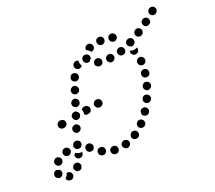

<svg xmlns="http://www.w3.org/2000/svg" viewBox="-113 -789 1150 1029"><g transform="rotate(-30 461.5 -275.0)"><path d="M430 18Q434 16 437 12Q440 9 441 4Q442 0 442 -4Q441 -14 433 -19Q426 -25 417 -24H416Q412 -23 408 -21Q404 -19 401 -15Q398 -12 397 -8Q396 -3 396 1Q398 10 405 16Q412 22 421 21H422Q427 20 430 18ZM69 -26Q68 -26 67 -26Q67 -25 66 -24Q62 -16 55 -9Q51 -6 47 -4Q47 0 48 4Q50 8 52 11Q55 14 59 16Q63 18 68 19Q73 19 77 18Q81 16 85 13Q88 10 90 6Q92 2 92 -2Q93 -11 87 -18Q81 -25 72 -26H71Q70 -26 69 -26ZM363 15Q371 10 373 1Q374 -4 373 -8Q372 -13 370 -16Q368 -20 364 -23Q360 -25 356 -26H355Q346 -28 338 -23Q330 -18 328 -9Q327 -5 328 -1Q329 4 331 8Q334 11 337 14Q341 17 345 18H346Q355 20 363 15ZM506 -12Q510 -21 506 -29Q502 -38 494 -41Q485 -45 476 -41V-40Q472 -39 469 -35Q465 -32 464 -28Q462 -24 462 -19Q462 -15 464 -11Q468 -2 477 1Q485 4 494 1L495 0Q503 -3 506 -12ZM112 -35Q114 -39 118 -42Q125 -49 134 -48Q144 -48 150 -41Q153 -37 154 -33Q156 -29 156 -24Q155 -20 153 -16Q151 -12 148 -9V-8Q141 -2 131 -3Q122 -3 116 -10Q115 -11 115 -11Q115 -12 114 -12Q114 -15 113 -17Q112 -21 110 -24Q110 -25 110 -25Q110 -26 110 -26Q110 -31 112 -35ZM283 -11Q288 -10 292 -10Q296 -11 300 -13Q304 -16 307 -19Q312 -27 311 -36Q310 -45 302 -51Q298 -54 294 -55Q290 -56 285 -55Q281 -55 277 -53Q273 -50 270 -47Q265 -39 266 -30Q267 -21 275 -15Q279 -12 283 -11ZM47 -51Q46 -56 43 -59Q43 -59 43 -59Q43 -59 43 -59Q38 -61 33 -64Q32 -65 30 -66Q29 -67 29 -67Q28 -67 27 -67Q18 -68 11 -61Q4 -55 3 -46V-45Q2 -36 9 -29Q15 -22 24 -21Q33 -21 40 -27Q47 -33 48 -42V-43Q48 -47 47 -51ZM564 -44Q566 -48 567 -52Q567 -57 566 -61Q565 -65 562 -69Q557 -76 547 -78Q538 -79 531 -73H530Q527 -70 524 -66Q522 -62 522 -58Q521 -54 522 -49Q523 -45 526 -41Q532 -34 541 -33Q550 -31 557 -37H558Q562 -40 564 -44ZM192 -72V-71Q190 -67 187 -64Q183 -61 179 -60Q175 -58 171 -59Q166 -59 162 -61Q158 -63 155 -66Q152 -70 151 -74Q150 -77 149 -81Q149 -84 150 -88Q156 -91 160 -97Q165 -91 172 -88Q179 -84 187 -83Q191 -83 195 -83Q195 -80 194 -77Q194 -74 192 -72ZM238 -60Q248 -59 255 -64Q262 -70 264 -79Q265 -89 259 -96Q253 -104 244 -105Q235 -106 227 -101Q224 -98 221 -94Q219 -90 219 -86Q218 -81 219 -77Q220 -73 223 -69L224 -68Q229 -61 238 -60ZM81 -97Q83 -107 78 -114Q75 -118 72 -120Q68 -123 63 -124Q59 -125 55 -124Q50 -123 47 -120H46Q42 -117 40 -114Q37 -110 36 -106Q36 -101 37 -97Q37 -92 40 -89Q45 -81 54 -79Q63 -77 71 -83H72Q79 -88 81 -97ZM612 -87Q615 -90 616 -94Q618 -98 617 -103Q617 -107 615 -111Q614 -115 610 -118Q603 -125 594 -124Q585 -124 578 -117Q572 -110 572 -100Q572 -91 579 -85Q583 -82 587 -80Q591 -79 596 -79Q600 -79 604 -81Q608 -83 611 -86ZM135 -105Q139 -107 142 -111Q145 -114 146 -119Q147 -123 146 -127Q144 -137 137 -142Q129 -148 120 -146Q110 -145 105 -137Q99 -129 101 -120Q102 -111 110 -106Q117 -100 127 -102Q132 -102 135 -105ZM190 -106Q185 -106 181 -108Q177 -110 174 -114Q172 -117 170 -121Q169 -126 169 -130Q170 -139 177 -145Q184 -151 194 -151Q194 -151 195 -150Q204 -149 210 -142Q216 -135 215 -126Q214 -123 214 -121Q213 -119 212 -117Q208 -114 205 -109Q201 -107 198 -106Q194 -105 190 -106Q190 -106 190 -106ZM660 -151Q661 -156 660 -160Q659 -164 656 -168Q654 -172 650 -174Q643 -180 633 -178Q624 -176 619 -168Q616 -164 615 -160Q614 -155 615 -151Q616 -147 618 -143Q621 -139 625 -137Q632 -131 641 -133Q651 -135 656 -143Q659 -147 660 -151ZM210 -199Q212 -190 221 -185Q229 -181 238 -184Q247 -187 251 -195Q256 -204 253 -213Q250 -221 242 -226Q234 -230 225 -227Q216 -225 211 -216Q207 -208 210 -199ZM694 -222Q691 -231 682 -235Q678 -237 674 -238Q670 -238 665 -236Q661 -235 658 -232Q654 -229 652 -225Q648 -216 651 -207Q654 -199 662 -194Q666 -192 671 -192Q675 -192 679 -193Q683 -195 687 -198Q690 -200 692 -204L693 -205Q697 -213 694 -222ZM324 -287H327Q336 -287 343 -280Q350 -274 350 -264Q350 -255 343 -248Q337 -242 327 -242H324Q318 -242 313 -244Q309 -247 305 -251Q307 -256 308 -262Q309 -271 307 -279Q310 -283 314 -285Q319 -287 324 -287ZM193 -248Q200 -255 200 -264Q200 -269 199 -273Q197 -277 194 -280Q191 -283 186 -285Q182 -287 178 -287H174Q165 -287 158 -280Q152 -274 152 -265Q151 -260 153 -256Q155 -252 158 -249Q161 -245 165 -244Q169 -242 174 -242H178Q187 -242 193 -248ZM417 -249Q424 -255 423 -265Q423 -274 417 -280Q410 -287 401 -287H398Q389 -287 382 -280Q376 -274 376 -264Q376 -260 378 -256Q379 -252 383 -248Q386 -245 390 -244Q394 -242 398 -242H401Q410 -242 417 -249ZM241 -268Q240 -264 242 -260Q243 -255 246 -252Q249 -248 253 -246Q257 -244 261 -244Q265 -243 270 -245Q274 -246 277 -249Q281 -252 283 -256Q288 -265 285 -273Q282 -282 274 -287Q266 -291 257 -288Q248 -286 243 -277Q241 -273 241 -268ZM721 -280Q721 -285 719 -289Q717 -293 713 -296Q710 -299 706 -300Q697 -303 688 -299Q680 -294 677 -286V-285Q676 -281 676 -276Q676 -272 678 -268Q680 -264 684 -261Q687 -258 691 -257Q700 -254 709 -258Q717 -262 720 -271V-272Q721 -276 721 -280ZM274 -320Q276 -312 285 -307Q293 -303 302 -306Q311 -308 315 -317Q320 -326 317 -334Q314 -343 306 -348Q298 -352 289 -349Q280 -346 275 -338Q271 -329 274 -320ZM729 -361Q723 -368 714 -368Q709 -369 705 -367Q701 -366 698 -363Q694 -360 692 -356Q690 -352 690 -347Q689 -337 696 -330Q702 -323 711 -323Q715 -322 720 -324Q724 -325 727 -328Q731 -331 733 -335Q735 -339 735 -344Q736 -354 729 -361ZM306 -381Q308 -373 317 -368Q325 -364 334 -367Q343 -369 347 -378Q352 -386 349 -395Q346 -404 338 -409Q330 -413 321 -410Q312 -407 307 -399Q303 -390 306 -381ZM729 -419Q729 -420 729 -420Q728 -419 727 -419H726Q718 -416 709 -417Q700 -417 692 -422Q689 -423 687 -424Q686 -421 685 -417Q685 -414 685 -410Q687 -400 695 -395Q702 -390 712 -392Q721 -393 726 -401Q731 -409 730 -418Q730 -419 729 -419ZM592 -425Q599 -431 600 -441Q601 -450 594 -457Q588 -464 579 -464H578Q569 -465 562 -459Q555 -453 554 -443Q554 -434 560 -427Q566 -420 575 -419H576Q585 -419 592 -425ZM658 -426Q662 -428 664 -432Q667 -436 668 -440Q669 -444 668 -449Q667 -458 659 -463Q652 -469 642 -467Q637 -466 634 -464Q630 -462 627 -458Q625 -455 624 -450Q622 -446 623 -441Q625 -432 632 -427Q640 -421 649 -423H650Q654 -424 658 -426ZM338 -444Q340 -435 348 -430Q356 -424 365 -426Q374 -428 379 -435L380 -436Q385 -444 383 -453Q381 -462 374 -467Q366 -472 357 -471Q348 -469 342 -461Q337 -453 338 -444ZM519 -434Q528 -438 531 -447Q533 -451 533 -455Q533 -460 531 -464Q529 -468 526 -471Q523 -474 519 -476H518Q509 -479 501 -476Q492 -472 489 -463Q485 -455 489 -446Q493 -438 501 -434H502Q510 -431 519 -434ZM719 -440H720Q724 -442 727 -445Q731 -448 733 -451Q735 -455 735 -460Q736 -464 734 -469Q731 -478 723 -482Q715 -486 706 -483H705Q701 -482 698 -479Q694 -476 692 -472Q690 -468 690 -463Q689 -459 691 -455Q694 -446 702 -442Q710 -437 719 -440ZM798 -478Q802 -486 798 -495Q794 -503 786 -507Q777 -510 768 -507V-506Q759 -503 756 -494Q752 -486 756 -477Q760 -468 768 -465Q777 -461 785 -465H786Q795 -469 798 -478ZM422 -514Q422 -515 422 -516Q416 -521 408 -521Q400 -521 394 -516H393Q390 -513 388 -509Q385 -505 385 -501Q384 -496 386 -492Q387 -488 390 -484Q395 -477 405 -476Q414 -475 421 -481H422Q423 -482 423 -483Q424 -483 425 -484Q422 -490 421 -496V-497Q420 -505 422 -514ZM452 -485Q445 -490 443 -499V-500Q442 -509 447 -517Q453 -524 462 -526Q466 -526 471 -525Q475 -524 479 -522Q482 -519 485 -515Q487 -511 488 -507V-506Q488 -503 488 -500Q487 -496 486 -493Q481 -490 477 -486Q475 -484 473 -482Q472 -481 471 -481Q470 -481 469 -481Q460 -479 452 -485ZM861 -508Q864 -517 860 -525Q855 -534 846 -537Q838 -539 829 -535Q820 -531 818 -522Q815 -513 819 -505Q823 -496 832 -493Q841 -491 849 -495H850Q858 -499 861 -508ZM638 -554Q647 -556 655 -550H656Q663 -545 665 -536Q667 -526 662 -519Q659 -515 655 -513Q652 -510 647 -509Q643 -508 638 -509Q634 -510 630 -513Q625 -516 622 -522Q620 -527 620 -534Q621 -537 622 -541Q622 -542 623 -543Q623 -544 624 -544Q629 -552 638 -554ZM505 -567Q510 -568 514 -567Q518 -566 522 -563Q526 -561 528 -557Q530 -553 531 -549Q533 -539 528 -532Q522 -524 513 -523L512 -522Q511 -522 509 -522Q508 -522 506 -522Q505 -524 504 -526Q500 -534 492 -540Q489 -542 486 -544Q486 -552 491 -559Q496 -565 505 -567ZM922 -543Q924 -552 919 -560Q914 -568 905 -570Q896 -572 888 -568V-567Q880 -562 877 -553Q875 -544 880 -536Q885 -528 894 -526Q903 -524 911 -529Q919 -534 922 -543ZM561 -565Q555 -558 555 -549Q555 -540 561 -533Q568 -526 577 -526H578Q587 -526 594 -533Q600 -540 600 -549Q600 -558 594 -565Q587 -571 578 -571H577Q568 -571 561 -565Z"/></g></svg>

Font: FRB American Cursive Guidelines Dotted Extrabold
Style: Bold Italic
Weight: 800
Italic angle: -25°
Version: Version 2.0;Modular Font Editor K font №1